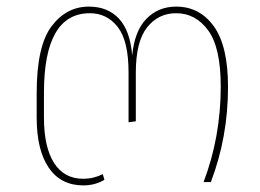

<svg xmlns="http://www.w3.org/2000/svg" viewBox="-20 -551 788 581"><path d="M232 10Q164 10 127.5 -43.5Q91 -97 91 -195V-269Q91 -412 136 -471.5Q181 -531 249 -531Q306 -531 340 -494.5Q374 -458 380 -383Q387 -457 423 -494Q459 -531 513 -531Q584 -531 627 -471.5Q670 -412 670 -288Q670 -136 618 0H596Q648 -137 648 -289Q648 -407 610 -459Q572 -511 513 -511Q459 -511 425 -468Q391 -425 391 -331V-184L369 -181V-332Q369 -427 336.5 -469Q304 -511 252 -511Q113 -511 113 -270V-195Q113 -106 143.5 -58Q174 -10 232 -10Q263 -10 291 -24L296 -7Q268 10 232 10Z"/></svg>

Font: FiraGO Thin
Style: Regular
Weight: 100
Designer: bBox Type
Foundry: bBox Type GmbH
Version: Version 1.001;PS 001.001;hotconv 1.0.88;makeotf.lib2.5.64775